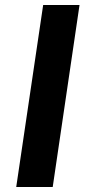

<svg xmlns="http://www.w3.org/2000/svg" viewBox="-20 -743 352 763"><path d="M44.5 0 151.5 -723H296L189.5 0Z"/></svg>

Font: Public Sans
Style: Bold Italic
Weight: 700
Italic angle: -8°
Designer: The Public Sans project authors (U.S. Web Design System). Libre Franklin designed by Pablo Impallari and Rodrigo Fuenzal
Version: Version 1.008; ttfautohint (v1.8.1) -l 8 -r 50 -G 200 -x 14 